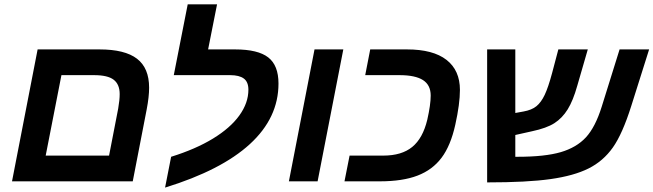

<svg xmlns="http://www.w3.org/2000/svg" viewBox="-20 -833 3002 882"><path d="M529.8 -400.9Q529.8 -445.3 502.4 -466.6Q475.1 -487.8 412.1 -487.8H262.2L189.9 -118.2H481L522.9 -334Q529.8 -374 529.8 -400.9ZM589.8 0H35.2L152.8 -606H437Q553.7 -606 609.4 -563.2Q665 -520.5 665 -430.2Q665 -388.2 653.8 -330.1Z M1121.1 -420.9Q1121.1 -456.5 1100.1 -472.2Q1079.1 -487.8 1037.1 -487.8H778.3L842.3 -813H977.1L936 -606H1060.1Q1165 -606 1212.2 -569.3Q1259.3 -532.7 1259.3 -449.2Q1259.3 -291.5 1127.9 -171.1Q996.6 -50.8 738.3 28.8L766.1 -112.8Q878.9 -147.9 958.5 -196.5Q1038.1 -245.1 1079.6 -302.7Q1121.1 -360.4 1121.1 -420.9Z M1424.8 -606H1557.1L1439 0H1307.1Z M1724.6 0H1562.5L1585.9 -118.2H1740.7Q1825.2 -118.2 1873.8 -158Q1922.4 -197.8 1942.9 -283.2Q1958.5 -352.1 1958.5 -394Q1958.5 -442.4 1923.1 -465.1Q1887.7 -487.8 1814.9 -487.8H1657.7L1680.7 -606H1849.6Q1969.7 -606 2031.2 -557.9Q2092.8 -509.8 2092.8 -419.9Q2092.8 -356 2071.5 -260Q2050.3 -164.1 2008.5 -108.4Q1966.8 -52.7 1898.2 -26.4Q1829.6 0 1724.6 0Z M2544.9 -606H2680.2L2631.8 -439Q2612.8 -371.1 2587.9 -330.8Q2563 -290.5 2526.9 -267.3Q2490.7 -244.1 2423.8 -230L2347.2 -212.9V-112.8H2358.4Q2482.9 -112.8 2555.7 -134Q2628.4 -155.3 2671.6 -202.1Q2714.8 -249 2744.1 -342.8L2826.2 -606H2961.9L2879.9 -346.2Q2839.4 -217.8 2795.2 -155.3Q2751 -92.8 2683.6 -59.1Q2616.2 -25.4 2509 -10.3Q2401.9 4.9 2217.8 4.9V-606H2347.2V-314L2384.8 -320.8Q2422.9 -327.6 2444.3 -345.2Q2465.8 -362.8 2482.2 -397.2Q2498.5 -431.6 2516.1 -497.1Z"/></svg>

Font: Liberation Sans
Style: Bold Italic
Weight: 700
Italic angle: -12°
Designer: Steve Matteson
Foundry: Ascender Corporation
Version: Version 2.1.5